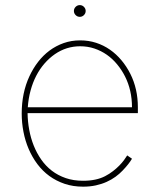

<svg xmlns="http://www.w3.org/2000/svg" viewBox="-20 -710 617 742"><path d="M93.8 -415.5Q107.6 -445.3 127.1 -470.7Q146.7 -496.1 171.5 -514.6Q196.4 -533 226 -543.5Q255.7 -554 289.8 -554Q322.4 -554 351.4 -544.6Q380.3 -535.2 404.8 -518.1Q429.3 -501.1 449.2 -477.3Q469.1 -453.5 483.7 -424.7Q512.8 -366.8 512.8 -295.5V-272.7H86.6Q87 -240.4 92.9 -208.5Q98.7 -176.5 110.3 -147.5Q121.8 -118.6 139.2 -93.6Q156.6 -68.5 180.4 -50.2Q204.2 -32 234.2 -21.7Q264.2 -11.4 301.1 -11.4Q351.9 -11.4 386 -29.1Q403.1 -38 416.7 -48.7Q430.4 -59.3 440.9 -70Q451.3 -80.6 459 -90.9Q466.6 -101.2 471.6 -109.4L490.1 -96.6Q478 -76 453.8 -50.8Q441.8 -38 426.3 -26.8Q410.9 -15.6 392 -7.1Q373.2 1.4 350.5 6.4Q327.8 11.4 301.1 11.4Q262.4 11.4 229.8 0.4Q197.1 -10.7 170.6 -30Q144.2 -49.4 124.3 -76Q104.4 -102.6 90.9 -134.1Q77.4 -165.5 70.7 -200.5Q63.9 -235.4 63.9 -271.3Q63.9 -351.6 93.8 -415.5ZM87.4 -295.5H490.1Q490.1 -361.2 463.1 -414.8Q450.3 -440 432.5 -461.5Q414.8 -483 392.8 -498.4Q370.7 -513.8 344.8 -522.5Q318.9 -531.2 289.8 -531.2Q236.5 -531.2 192.1 -500.7Q170.1 -485.4 151.8 -464.3Q133.5 -443.2 120 -417.1Q106.5 -391 98.2 -360.3Q89.8 -329.5 87.4 -295.5ZM288.4 -690.3Q297.6 -690.3 304.3 -683.6Q311.1 -676.8 311.1 -667.6Q311.1 -658.4 304.3 -651.6Q297.6 -644.9 288.4 -644.9Q279.1 -644.9 272.4 -651.6Q265.6 -658.4 265.6 -667.6Q265.6 -676.8 272.4 -683.6Q279.1 -690.3 288.4 -690.3Z"/></svg>

Font: Inter P Thin
Style: Regular
Weight: 100
Designer: Rasmus Andersson
Foundry: rsms
Version: Version 3.018;git-588b23468